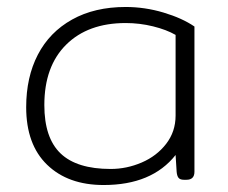

<svg xmlns="http://www.w3.org/2000/svg" viewBox="-20 -515 652 550"><path d="M55 -208Q55 -294 88.5 -358.5Q122 -423 186.5 -459Q251 -495 340 -495Q395 -495 448.5 -479Q502 -463 537 -439V-23Q537 0 514 0H507Q496 0 491.5 -5.5Q487 -11 486 -23L483 -71Q415 15 277 15Q175 15 115 -43Q55 -101 55 -208ZM483 -184V-415Q457 -430 418.5 -439.5Q380 -449 340 -449Q232 -449 169.5 -387Q107 -325 107 -214Q107 -120 153.5 -75.5Q200 -31 297 -31Q343 -31 386 -49.5Q429 -68 456 -103Q483 -138 483 -184Z"/></svg>

Font: Mitr ExtraLight
Style: Regular
Weight: 275
Designer: Thanarat Vachiruckul
Foundry: Cadson Demak Co.,Ltd.
Version: Version 1.001